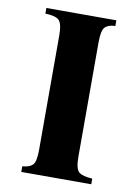

<svg xmlns="http://www.w3.org/2000/svg" viewBox="-78 -718 552 770"><g transform="rotate(10 198.0 -332.5)"><path d="M63 0V-23Q92 -25 105 -38Q118 -51 118 -100V-565Q118 -614 103.5 -627.5Q89 -641 48 -642V-665H333V-642Q304 -641 291 -627.5Q278 -614 278 -565V-100Q278 -51 293 -38Q308 -25 348 -23V0Z"/></g></svg>

Font: Bona Nova SC
Style: Bold
Weight: 700
Designer: Mateusz Machalski
Foundry: Capitalics
Version: Version 4.001; ttfautohint (v1.8.4.7-5d5b)